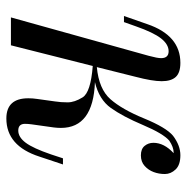

<svg xmlns="http://www.w3.org/2000/svg" viewBox="-12 -556 582 598"><g transform="rotate(90 279.0 -257.0)"><path d="M378.4 -155.8Q378.4 -145.5 377 -133.8L367.2 -64Q365.7 -52.7 365.7 -43Q366.2 -22.9 386.7 -22.9Q407.2 -22.9 424.6 -46.1Q441.9 -69.3 460.9 -125L473.1 -162.1H492.2L467.8 -88.9Q434.6 14.2 349.1 14.2Q286.1 14.2 286.1 -54.2Q286.1 -67.9 288.1 -81.1L295.9 -137.2Q298.8 -155.3 298.8 -176.8Q298.8 -198.2 283.2 -223.4Q267.6 -248.5 185.5 -254.9L121.1 0H34.2L153.8 -429.2Q161.1 -456.1 161.1 -467.8Q161.1 -491.2 139.6 -491.2Q118.2 -491.2 99.6 -467.5Q81.1 -443.8 62 -389.2L48.8 -352.1H29.8L55.2 -424.8Q90.3 -527.8 175.8 -527.8Q206.5 -527.8 219.7 -513.4Q232.9 -499 232.9 -469.7Q232.9 -440.4 219.2 -388.2L189 -267.6Q257.3 -273.9 289.1 -310.1Q320.8 -346.2 348.9 -414.8Q377 -483.4 402.8 -504.9Q433.1 -527.8 463.4 -527.8Q493.7 -527.8 507.8 -512.9Q522 -498 522 -479.5Q522 -460.9 515.9 -444.6Q509.8 -428.2 496.8 -416.5Q483.9 -404.8 463.9 -404.8Q443.8 -404.8 434.3 -416.5Q424.8 -428.2 424.8 -443.8Q424.8 -477.1 457 -506.8H455.1Q438.5 -506.8 418 -493.2Q396 -474.1 369.4 -411.4Q342.8 -348.6 316.4 -311.5Q290 -274.4 235.8 -261.7Q378.4 -256.3 378.4 -155.8Z"/></g></svg>

Font: PlayfairDisplay-Italic
Style: Italic
Weight: 400
Italic angle: -14°
Designer: Claus Eggers Sørensen
Foundry: Claus Eggers Sørensen
Version: Version 1.002;PS 001.002;hotconv 1.0.70;makeotf.lib2.5.58329